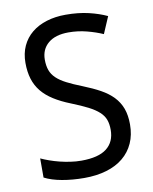

<svg xmlns="http://www.w3.org/2000/svg" viewBox="-83 -787 685 859"><g transform="rotate(-10 259.5 -357.0)"><path d="M473.1 -190.9Q473.1 -143.6 456.3 -106.2Q439.5 -68.8 408.2 -43Q377 -17.1 332 -3.7Q287.1 9.8 231 9.8Q176.8 9.8 129.6 1.2Q82.5 -7.3 50.8 -23.9V-110.8Q67.4 -103 88.6 -95.5Q109.9 -87.9 133.3 -82Q156.7 -76.2 181.6 -72.5Q206.5 -68.8 231 -68.8Q309.1 -68.8 346.4 -98.1Q383.8 -127.4 383.8 -182.1Q383.8 -208.5 376.7 -228Q369.6 -247.6 351.8 -263.9Q334 -280.3 304.2 -295.7Q274.4 -311 229 -329.1Q185.5 -346.2 153.6 -366.5Q121.6 -386.7 100.8 -412.1Q80.1 -437.5 70.1 -469.7Q60.1 -502 60.1 -543Q60.1 -585.9 75.7 -619.6Q91.3 -653.3 119.6 -676.5Q147.9 -699.7 187.3 -711.9Q226.6 -724.1 273.9 -724.1Q332 -724.1 378.4 -713.1Q424.8 -702.1 460.9 -685.1L428.2 -608.9Q396.5 -623 356.2 -633.5Q315.9 -644 272.9 -644Q213.4 -644 180.7 -616.5Q147.9 -588.9 147.9 -542Q147.9 -514.2 155.3 -493.9Q162.6 -473.6 179.7 -457.3Q196.8 -440.9 224.9 -426.5Q252.9 -412.1 293.9 -396Q338.4 -378.4 371.8 -359.9Q405.3 -341.3 427.7 -317.9Q450.2 -294.4 461.7 -263.7Q473.1 -232.9 473.1 -190.9Z"/></g></svg>

Font: Genotype
Style: Regular
Weight: 400
Foundry: Ascender Corporation
Version: Version 1.00